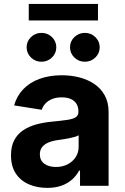

<svg xmlns="http://www.w3.org/2000/svg" viewBox="-20 -929 624 960"><path d="M216.2 10.4Q164.2 10.4 123 -8Q81.8 -26.3 58.4 -62.4Q35 -98.5 35 -152.3Q35 -198 51.5 -228.7Q68 -259.4 96.8 -278.3Q125.6 -297.2 162.4 -307.1Q199.1 -317 239.8 -320.7Q287.3 -325.3 316.4 -329.6Q345.4 -333.9 358.7 -342.9Q372.1 -352 372.1 -369.3V-371.7Q372.1 -394.2 362.4 -410Q352.6 -425.7 334.1 -433.9Q315.5 -442.2 288.7 -442.2Q261.5 -442.2 241.2 -434.1Q220.9 -426 207.7 -412Q194.4 -398 188.7 -380.1L50.6 -402Q63.9 -449.4 96.4 -483.1Q128.9 -516.8 177.9 -534.8Q226.9 -552.7 289.3 -552.7Q334.7 -552.7 376.6 -542.1Q418.6 -531.4 451.6 -509.1Q484.7 -486.7 503.9 -451.7Q523 -416.7 523 -368.2V0H380.1V-76H375.4Q362.1 -50.5 340.2 -31.1Q318.3 -11.7 287.5 -0.7Q256.7 10.4 216.2 10.4ZM259.4 -94.1Q292.8 -94.1 318.4 -107.5Q344 -120.9 358.6 -143.7Q373.2 -166.5 373.2 -194.9V-252.7Q366.4 -248.4 353.9 -244.6Q341.4 -240.8 326 -237.8Q310.6 -234.8 295.6 -232.5Q280.5 -230.3 268.2 -228.5Q241.3 -224.7 221.3 -216.1Q201.4 -207.4 190.3 -193.1Q179.3 -178.8 179.3 -157.4Q179.3 -126.3 201.8 -110.2Q224.3 -94.1 259.4 -94.1ZM404.3 -620.3Q373.5 -620.3 351.8 -641.5Q330.1 -662.6 330.1 -692.5Q330.1 -722.4 351.8 -743.5Q373.6 -764.6 404.3 -764.6Q435.1 -764.6 456.8 -743.5Q478.5 -722.3 478.5 -692.5Q478.5 -662.6 456.8 -641.5Q435 -620.3 404.3 -620.3ZM187.3 -620.3Q156.5 -620.3 134.8 -641.5Q113.1 -662.6 113.1 -692.5Q113.1 -722.4 134.9 -743.5Q156.6 -764.6 187.3 -764.6Q218.1 -764.6 239.8 -743.5Q261.5 -722.3 261.5 -692.5Q261.5 -662.6 239.8 -641.5Q218 -620.3 187.3 -620.3ZM469.9 -909.2V-826.8H123.8V-909.2Z"/></svg>

Font: GitLab Sans
Style: Regular
Weight: 400
Designer: Rasmus Andersson
Foundry: Modifications by GitLab B.V., manufactured by rsms
Version: Version 4.000;git-c8fb6b7